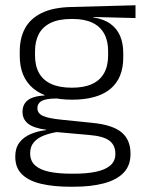

<svg xmlns="http://www.w3.org/2000/svg" viewBox="-20 -522 546 729"><path d="M253.5 -143.5Q157.5 -143.5 106.2 -186.2Q55 -229 55 -310V-327Q55 -377 74.8 -414Q94.5 -451 138 -472.5Q181.5 -494 252 -495.5L494.5 -502V-453.5L334.5 -457.5V-456Q375 -449.5 400 -431Q425 -412.5 436.5 -384.5Q448 -356.5 448 -320.5V-303.5Q448 -225 398.8 -184.2Q349.5 -143.5 253.5 -143.5ZM250.5 137.5H261Q309 137.5 344 130.2Q379 123 398.5 106.5Q418 90 418 62.5V61Q418 29.5 395.5 12.2Q373 -5 319 -9.5L184 -21.5L205 -22Q172.5 -17.5 147.8 -8Q123 1.5 108.8 18Q94.5 34.5 94.5 59.5V60.5Q94.5 89.5 114 106.5Q133.5 123.5 168.5 130.5Q203.5 137.5 250.5 137.5ZM260 187H247Q183.5 187 136.5 176Q89.5 165 63.8 140.2Q38 115.5 38 73.5V71.5Q38 40 53.8 19.2Q69.5 -1.5 96.5 -13Q123.5 -24.5 155.5 -28L155 -29.5Q108.5 -35.5 87 -52.2Q65.5 -69 65.5 -97V-97.5Q65.5 -116 74.2 -129.5Q83 -143 101.5 -150.5Q120 -158 149.5 -159.5V-168.5L230 -147L192 -148Q152.5 -147.5 137.2 -138.2Q122 -129 122 -111.5V-111Q122 -92 142.5 -82.2Q163 -72.5 213.5 -67.5L331 -55.5Q407 -48 441.2 -19.8Q475.5 8.5 475.5 61V63Q475.5 107 449 134.2Q422.5 161.5 374 174.2Q325.5 187 260 187ZM253 -189Q298.5 -189 329 -202.8Q359.5 -216.5 375 -244Q390.5 -271.5 390.5 -311V-328.5Q390.5 -367.5 375.2 -394.8Q360 -422 330.2 -436Q300.5 -450 255.5 -450H252Q202.5 -450 171.8 -434.8Q141 -419.5 127 -392Q113 -364.5 113 -328V-311.5Q113 -271.5 128.5 -244.2Q144 -217 175 -203Q206 -189 253 -189Z"/></svg>

Font: Anek Devanagari Light
Style: Regular
Weight: 300
Designer: Kailash Malviya (Devanagari) & Yesha Goshar (Latin)
Foundry: Ek Type
Version: Version 1.003